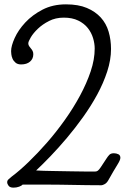

<svg xmlns="http://www.w3.org/2000/svg" viewBox="-20 -851 594 882"><path d="M470 -124Q475 -132 482 -139.5Q489 -147 503 -147Q514 -147 523.5 -142.5Q533 -138 533 -126Q533 -116 518.5 -93Q504 -70 477 -22Q470 -10 460.5 -5Q451 0 446 0Q411 0 380 -0.5Q349 -1 319 -1.5Q289 -2 258 -2.5Q227 -3 193 -3H84Q80 2 68 6.5Q56 11 42 11Q26 11 19.5 2.5Q13 -6 13 -14Q13 -22 19.5 -27.5Q26 -33 34 -40Q69 -66 111 -106.5Q153 -147 195.5 -195.5Q238 -244 277.5 -299.5Q317 -355 347.5 -411.5Q378 -468 396.5 -523Q415 -578 415 -628Q415 -651 407.5 -676Q400 -701 383.5 -722Q367 -743 339.5 -756.5Q312 -770 273 -770Q235 -770 205 -754.5Q175 -739 154 -719Q133 -699 121.5 -679.5Q110 -660 110 -652Q110 -645 113.5 -639.5Q117 -634 121.5 -629Q126 -624 129.5 -617.5Q133 -611 133 -602Q133 -581 118 -568Q103 -555 77 -555Q61 -555 51.5 -563Q42 -571 37.5 -581.5Q33 -592 32 -602Q31 -612 31 -616Q31 -640 47.5 -676.5Q64 -713 96 -747.5Q128 -782 175 -806.5Q222 -831 283 -831Q340 -831 379 -814.5Q418 -798 443 -770.5Q468 -743 479 -705.5Q490 -668 490 -626Q490 -576 472.5 -522.5Q455 -469 426.5 -416.5Q398 -364 361.5 -313Q325 -262 287 -217Q249 -172 212 -133.5Q175 -95 146 -68Q177 -66 220.5 -65.5Q264 -65 305.5 -64Q347 -63 378.5 -63Q410 -63 417 -63Q424 -63 429.5 -67Q435 -71 443 -83Z"/></svg>

Font: Life Savers
Style: Bold
Weight: 700
Designer: Pablo Impallari, Rodrigo Fuenzalida, Brenda Gallo
Foundry: Pablo Impallari, Rodrigo Fuenzalida, Brenda Gallo
Version: Version 3.001; ttfautohint (v0.95) -l 8 -r 50 -G 200 -x 14 -